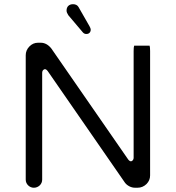

<svg xmlns="http://www.w3.org/2000/svg" viewBox="-20 -881 824 900"><path d="M608.9 -667Q606.4 -660.6 606.4 -641.6V-141.6Q606.4 -133.8 601.1 -128.4Q597.7 -125 594 -125Q590.3 -125 588.4 -126.5Q584.5 -128.4 580.6 -133.8L220.2 -654.3Q198.7 -680.7 170.9 -680.7H158.2Q134.8 -680.7 117.7 -663.1Q100.6 -645.5 100.6 -622.1V-39.1Q100.6 -23.4 111.8 -12.2Q123.5 -1 138.7 -1Q154.8 -1 167 -12.7Q177.7 -23.9 177.7 -39.1V-540Q177.7 -545.9 180.7 -550.8L183.1 -553.2Q186.5 -556.6 190.2 -556.6Q193.8 -556.6 196 -555.2Q198.2 -553.7 199.7 -552.2Q202.1 -549.8 203.6 -547.9L565.9 -24.4Q573.7 -14.2 586.4 -7.6Q599.1 -1 613.3 -1H625Q648.9 -1 667 -18.6Q683.6 -35.6 683.6 -58.6V-641.6Q683.6 -660.6 681.2 -667ZM367.7 -730Q374.5 -721.7 384.3 -721.7Q394.5 -721.7 399.9 -727.5Q405.3 -733.4 405.3 -742.2Q405.3 -748 399.4 -758.3L347.7 -848.6Q339.8 -861.3 322.3 -861.3Q308.1 -861.3 299.8 -853Q292 -845.2 292 -831.1Q292 -822.3 300.3 -809.6Z"/></svg>

Font: YuPearl-Light
Style: Light
Weight: 300
Designer: Max Yao
Foundry: Max-Everyday
Version: Version 1.011; ttfautohint (v1.8.3)